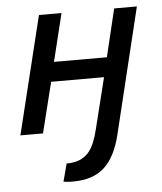

<svg xmlns="http://www.w3.org/2000/svg" viewBox="-48 -473 591 699"><g transform="rotate(-5 248.0 -123.5)"><path d="M366.7 27.8Q347.2 108.4 305.7 146.2Q264.2 184.1 191.9 184.1Q184.6 184.1 176.8 183.8Q168.9 183.6 156.2 181.6L173.3 116.7Q200.2 116.7 219.5 109.1Q238.8 101.6 252.2 86.9Q265.6 72.3 274.7 50.5Q283.7 28.8 290.5 0.5L336.4 -184.6H143.1L97.2 0H14.6L120.1 -430.7H202.6L159.7 -255.9H353L395 -430.7H478Z"/></g></svg>

Font: PT Astra Sans
Style: Italic
Weight: 400
Italic angle: -16°
Designer: A.Korolkova, I. Chaeva
Foundry: ParaType Ltd
Version: Version 1.001; ttfautohint (v1.6)